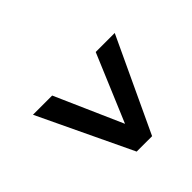

<svg xmlns="http://www.w3.org/2000/svg" viewBox="-114 -645 792 792"><g transform="rotate(45 281.5 -249.5)"><path d="M448 -253 153 -377V-488L563 -296V-206L153 -11V-123Z"/></g></svg>

Font: Titillium Web SemiBold
Style: Italic
Weight: 600
Italic angle: -13°
Version: Version 1.002;PS 57.000;hotconv 1.0.70;makeotf.lib2.5.55311